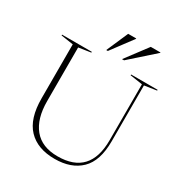

<svg xmlns="http://www.w3.org/2000/svg" viewBox="-213 -1087 1181 1251"><g transform="rotate(30 377.0 -462.0)"><path d="M629 -274.5V-695L536 -709V-715H735.5V-709L644 -695V-274.5Q644 -127 573.2 -58.2Q502.5 10.5 378.5 10.5Q249 10.5 178.8 -63.2Q108.5 -137 108.5 -289V-695L16.5 -709V-715H240.5V-709L149 -695V-291.5Q149 -159 208.8 -86.2Q268.5 -13.5 387 -13.5Q629 -13.5 629 -274.5ZM434.5 -772 557 -935H630V-932L450 -772ZM316 -772 387 -935H447.5V-932L328 -772Z"/></g></svg>

Font: Newsreader Display ExtraLight
Style: Regular
Weight: 275
Designer: Hugues Gentile
Foundry: Production Type
Version: Version 1.001